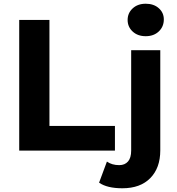

<svg xmlns="http://www.w3.org/2000/svg" viewBox="-20 -807 951 1029"><path d="M83 -700H245V-132H596V0H83ZM511 172 553 59Q580 78 619 78Q649 78 666 58.5Q683 39 683 0V-538H839V-1Q839 93 785.5 147.5Q732 202 636 202Q554 202 511 172ZM664 -700Q664 -737 691 -762Q718 -787 761 -787Q804 -787 831 -763Q858 -739 858 -703Q858 -664 831 -638.5Q804 -613 761 -613Q718 -613 691 -638Q664 -663 664 -700Z"/></svg>

Font: Montserrat-Bold
Style: Bold
Weight: 700
Version: Version 7.200